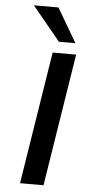

<svg xmlns="http://www.w3.org/2000/svg" viewBox="-62 -982 498 1018"><g transform="rotate(5 187.0 -473.0)"><path d="M85 0 197 -705H322L210 0ZM225 -765 76 -946H207L313 -765Z"/></g></svg>

Font: Nunito Sans 7pt Expanded SemiBold
Style: Italic
Weight: 600
Width: 7
Italic angle: -9°
Designer: Vernon Adams
Foundry: Vernon Adams
Version: Version 3.101;gftools[0.9.27]